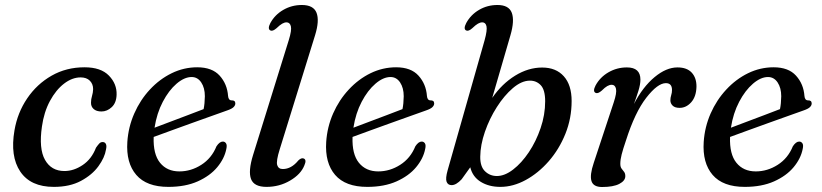

<svg xmlns="http://www.w3.org/2000/svg" viewBox="-20 -738 3292 769"><path d="M303 -428Q269 -428 236.5 -403Q204 -378 180 -333.5Q156 -289 148 -231.5Q135 -142.5 160.2 -97.8Q185.5 -53 238 -53Q275.5 -53 311.2 -77Q347 -101 364.5 -146.5Q372.5 -158 378.2 -163.8Q384 -169.5 392 -169Q400 -169 404 -161.5Q408 -154 404.5 -139Q399.5 -107 374.2 -72.2Q349 -37.5 304.2 -13.5Q259.5 10.5 195.5 10.5Q102.5 10.5 61.2 -50.8Q20 -112 38 -216Q50 -286.5 88.8 -343.8Q127.5 -401 186.5 -434.8Q245.5 -468.5 318.5 -468.5Q384 -468.5 416.2 -435.2Q448.5 -402 447 -358.5Q446 -326 427.5 -308.8Q409 -291.5 386.5 -291.5Q366 -291.5 355 -301.5Q344 -311.5 344.5 -327Q344.5 -340.5 348.5 -353.5Q352.5 -366.5 353 -381Q353 -401.5 339.8 -414.8Q326.5 -428 303 -428Z M886.5 -141.5Q879 -103 850 -68.2Q821 -33.5 771.8 -11.5Q722.5 10.5 654.5 10.5Q567 10.5 525.8 -37.5Q484.5 -85.5 490 -169.5Q494 -229.5 517.8 -283.5Q541.5 -337.5 580.2 -379.2Q619 -421 667.8 -444.8Q716.5 -468.5 770 -468.5Q829.5 -468.5 859.8 -435Q890 -401.5 893.5 -353.5Q895 -336 908 -336Q922.5 -336.5 922.5 -323.5Q922.5 -316 915.5 -309Q908.5 -302 889.5 -295.5Q867 -287.5 829.8 -274.2Q792.5 -261 749.5 -245.5Q706.5 -230 665.8 -215.2Q625 -200.5 595.5 -189.5Q593 -120.5 621 -86Q649 -51.5 698.5 -51.5Q745 -51.5 786.2 -77.8Q827.5 -104 847 -152Q859.5 -171 872.5 -171Q880.5 -171 885.2 -164Q890 -157 886.5 -141.5ZM747.5 -429.5Q718.5 -429.5 687.2 -402.8Q656 -376 632 -330.2Q608 -284.5 599 -226.5Q627 -237 662.5 -250.5Q698 -264 733.2 -277.2Q768.5 -290.5 795.5 -301Q800 -322 800.5 -352.5Q800.5 -386 786 -407.8Q771.5 -429.5 747.5 -429.5Z M1242 -597 1100.5 -140.5Q1085.5 -93 1090.2 -77Q1095 -61 1112.5 -61Q1147 -61 1175 -95.5Q1186.5 -106.5 1195.5 -103.5Q1209.5 -99 1199 -75.5Q1185 -40 1142 -14.8Q1099 10.5 1047.5 10.5Q997.5 10.5 985.5 -20.8Q973.5 -52 993.5 -117L1136.5 -577Q1149 -617 1145 -632.8Q1141 -648.5 1127.5 -648.5Q1119.5 -648.5 1110.2 -643.2Q1101 -638 1087.5 -625Q1072 -611.5 1063 -616Q1050.5 -622 1063 -646Q1081 -679 1114.8 -698.5Q1148.5 -718 1189 -718Q1235.5 -718 1247.8 -686.8Q1260 -655.5 1242 -597Z M1683 -141.5Q1675.5 -103 1646.5 -68.2Q1617.5 -33.5 1568.2 -11.5Q1519 10.5 1451 10.5Q1363.5 10.5 1322.2 -37.5Q1281 -85.5 1286.5 -169.5Q1290.5 -229.5 1314.2 -283.5Q1338 -337.5 1376.8 -379.2Q1415.5 -421 1464.2 -444.8Q1513 -468.5 1566.5 -468.5Q1626 -468.5 1656.2 -435Q1686.5 -401.5 1690 -353.5Q1691.5 -336 1704.5 -336Q1719 -336.5 1719 -323.5Q1719 -316 1712 -309Q1705 -302 1686 -295.5Q1663.5 -287.5 1626.2 -274.2Q1589 -261 1546 -245.5Q1503 -230 1462.2 -215.2Q1421.5 -200.5 1392 -189.5Q1389.5 -120.5 1417.5 -86Q1445.5 -51.5 1495 -51.5Q1541.5 -51.5 1582.8 -77.8Q1624 -104 1643.5 -152Q1656 -171 1669 -171Q1677 -171 1681.8 -164Q1686.5 -157 1683 -141.5ZM1544 -429.5Q1515 -429.5 1483.8 -402.8Q1452.5 -376 1428.5 -330.2Q1404.5 -284.5 1395.5 -226.5Q1423.5 -237 1459 -250.5Q1494.5 -264 1529.8 -277.2Q1565 -290.5 1592 -301Q1596.5 -322 1597 -352.5Q1597 -386 1582.5 -407.8Q1568 -429.5 1544 -429.5Z M1921 -577Q1932 -617 1928.5 -632.8Q1925 -648.5 1911.5 -648.5Q1903.5 -648.5 1894.2 -643.2Q1885 -638 1871.5 -625Q1856.5 -611.5 1847 -616Q1835 -622 1847.5 -646Q1865.5 -679 1898.8 -698.5Q1932 -718 1972.5 -718Q2018 -718 2029.8 -686.8Q2041.5 -655.5 2024.5 -597L1951.5 -346Q1990.5 -402.5 2043.2 -435Q2096 -467.5 2151.5 -467.5Q2207 -467.5 2238.2 -432.5Q2269.5 -397.5 2269.5 -333.5Q2269.5 -264 2244.5 -202Q2219.5 -140 2177.8 -92.2Q2136 -44.5 2085.5 -17Q2035 10.5 1984 10.5Q1938.5 10.5 1905.8 -9.5Q1873 -29.5 1863.5 -68L1829 -20Q1807 3.5 1789 3.5Q1774 3.5 1768.8 -9.8Q1763.5 -23 1773 -56.5ZM2101.5 -415Q2068.5 -414.5 2034 -385Q1999.5 -355.5 1970 -309.2Q1940.5 -263 1922.2 -210.2Q1904 -157.5 1903.5 -110.5Q1903 -70.5 1922.8 -51.8Q1942.5 -33 1970 -33Q2001.5 -33 2035.2 -59Q2069 -85 2098 -128.2Q2127 -171.5 2145.2 -224.8Q2163.5 -278 2163.5 -332.5Q2163.5 -378 2145.8 -396.8Q2128 -415.5 2101.5 -415Z M2365.5 -366Q2353 -372 2365.5 -396Q2383.5 -429 2417.2 -448.5Q2451 -468 2491 -468Q2545 -468 2545 -419Q2545 -400 2537 -374.2Q2529 -348.5 2519 -321.5Q2555 -390.5 2601.8 -429.2Q2648.5 -468 2693.5 -468Q2731.5 -468 2750.8 -446.8Q2770 -425.5 2769.5 -390.5Q2768.5 -351 2748.5 -328.5Q2728.5 -306 2702 -306Q2683 -306 2674 -315Q2665 -324 2665 -336Q2665 -346.5 2668.2 -356.5Q2671.5 -366.5 2671.5 -377.5Q2671.5 -405 2647 -405Q2614 -405 2568.5 -346.5Q2523 -288 2487 -175Q2475 -140 2469.8 -119.2Q2464.5 -98.5 2464.5 -82Q2464.5 -69.5 2469.5 -62.8Q2474.5 -56 2479.5 -49.8Q2484.5 -43.5 2484.5 -32.5Q2484.5 -14 2460.5 -1.5Q2436.5 11 2391.5 11Q2356.5 11 2349 -12.8Q2341.5 -36.5 2358 -85.5L2438 -327.5Q2451 -366.5 2447.2 -382.5Q2443.5 -398.5 2430 -398.5Q2421.5 -398.5 2412.2 -393.2Q2403 -388 2390 -375Q2374.5 -361.5 2365.5 -366Z M3195 -141.5Q3187.5 -103 3158.5 -68.2Q3129.5 -33.5 3080.2 -11.5Q3031 10.5 2963 10.5Q2875.5 10.5 2834.2 -37.5Q2793 -85.5 2798.5 -169.5Q2802.5 -229.5 2826.2 -283.5Q2850 -337.5 2888.8 -379.2Q2927.5 -421 2976.2 -444.8Q3025 -468.5 3078.5 -468.5Q3138 -468.5 3168.2 -435Q3198.5 -401.5 3202 -353.5Q3203.5 -336 3216.5 -336Q3231 -336.5 3231 -323.5Q3231 -316 3224 -309Q3217 -302 3198 -295.5Q3175.5 -287.5 3138.2 -274.2Q3101 -261 3058 -245.5Q3015 -230 2974.2 -215.2Q2933.5 -200.5 2904 -189.5Q2901.5 -120.5 2929.5 -86Q2957.5 -51.5 3007 -51.5Q3053.5 -51.5 3094.8 -77.8Q3136 -104 3155.5 -152Q3168 -171 3181 -171Q3189 -171 3193.8 -164Q3198.5 -157 3195 -141.5ZM3056 -429.5Q3027 -429.5 2995.8 -402.8Q2964.5 -376 2940.5 -330.2Q2916.5 -284.5 2907.5 -226.5Q2935.5 -237 2971 -250.5Q3006.5 -264 3041.8 -277.2Q3077 -290.5 3104 -301Q3108.5 -322 3109 -352.5Q3109 -386 3094.5 -407.8Q3080 -429.5 3056 -429.5Z"/></svg>

Font: Fraunces 9pt S000
Style: Italic
Weight: 400
Italic angle: -16°
Version: Version 1.000; ttfautohint (v1.8.3)